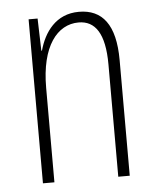

<svg xmlns="http://www.w3.org/2000/svg" viewBox="-44 -578 507 617"><g transform="rotate(-5 209.0 -269.5)"><path d="M233 -539C158 -539 120 -483 104 -425H102L99 -529H70V0H107V-305C107 -439 160 -505 229 -505C282 -505 313 -463 313 -362V0H350V-373C350 -488 308 -539 233 -539Z"/></g></svg>

Font: Noto Sans Thai Looped ExtraCondensed ExtraLight
Style: Regular
Weight: 200
Width: 2
Designer: Sasikarn Vongin, Ben Mitchell
Foundry: The Fontpad Ltd
Version: Version 1.001